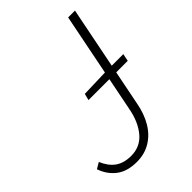

<svg xmlns="http://www.w3.org/2000/svg" viewBox="-199 -751 854 854"><g transform="rotate(-45 228.5 -323.5)"><path d="M192 -335 200 -366 330 -370H446L439 -335ZM150 12Q90 12 53.5 -16Q17 -44 1 -91L30 -108Q47 -67 76 -46Q105 -25 151 -25Q208 -25 243.5 -67Q279 -109 292 -177L388 -659H431L334 -172Q324 -117 299.5 -75.5Q275 -34 237 -11Q199 12 150 12Z"/></g></svg>

Font: Source Sans 3 Light
Style: Italic
Weight: 300
Italic angle: -11°
Designer: Paul D. Hunt
Foundry: Adobe
Version: Version 3.046;hotconv 1.0.118;makeotfexe 2.5.65603